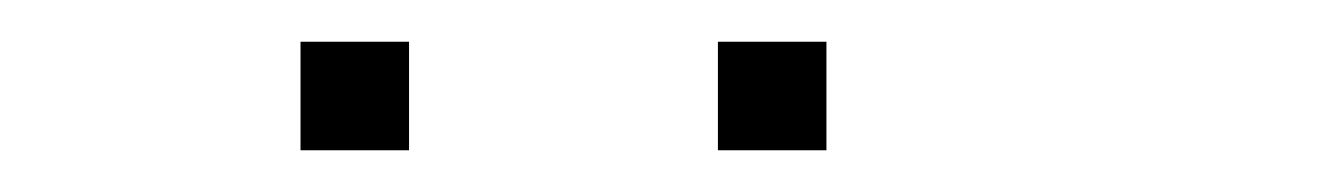

<svg xmlns="http://www.w3.org/2000/svg" viewBox="-20 -796 640 92"><path d="M125 -776Q124 -776 124 -776Q124 -776 124 -775V-725Q124 -724 124 -724Q124 -724 125 -724H175Q176 -724 176 -724Q176 -724 176 -725V-775Q176 -776 176 -776Q176 -776 175 -776ZM325 -776Q324 -776 324 -776Q324 -776 324 -775V-725Q324 -724 324 -724Q324 -724 325 -724H375Q376 -724 376 -724Q376 -724 376 -725V-775Q376 -776 376 -776Q376 -776 375 -776Z"/></svg>

Font: Doto
Style: Regular
Weight: 400
Monospace: yes
Version: Version 1.000